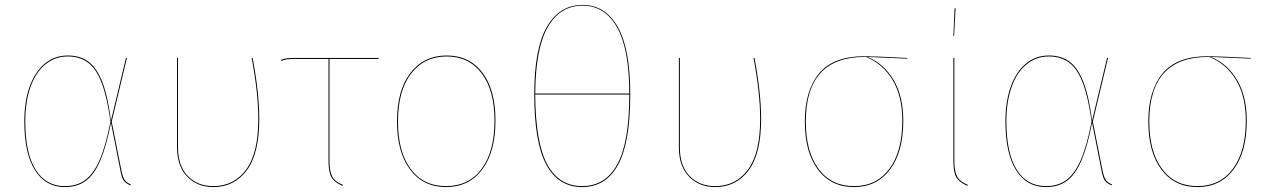

<svg xmlns="http://www.w3.org/2000/svg" viewBox="-20 -753 5183 782"><path d="M432 -262 493 -517H497L435 -258L474 -61Q480 -31 488.5 -19.5Q497 -8 513 -2L512 2Q494 -5 485 -16Q476 -27 470 -60L432 -253Q413 -156 388.5 -99Q364 -42 329.5 -16.5Q295 9 244 9Q166 9 122.5 -59.5Q79 -128 79 -259Q79 -339 100.5 -399.5Q122 -460 162 -493.5Q202 -527 256 -527Q306 -527 340 -502Q374 -477 396.5 -419.5Q419 -362 432 -262ZM83 -259Q83 -129 125 -62Q167 5 244 5Q294 5 328 -20.5Q362 -46 386.5 -103Q411 -160 430 -258Q416 -358 394 -415.5Q372 -473 338.5 -498Q305 -523 256 -523Q204 -523 164.5 -490.5Q125 -458 104 -398Q83 -338 83 -259Z M1036 -268Q1036 -127 985 -59Q934 9 849 9Q784 9 742.5 -33.5Q701 -76 701 -153V-517H705V-153Q705 -77 745 -36Q785 5 849 5Q932 5 982 -61.5Q1032 -128 1032 -268Q1032 -374 1005 -517H1009Q1036 -374 1036 -268Z M1322 -513V-98Q1322 -55 1333.5 -33.5Q1345 -12 1377 0L1375 4Q1341 -11 1329.5 -32Q1318 -53 1318 -98V-513H1187Q1163 -513 1150.5 -511.5Q1138 -510 1126 -505L1124 -509Q1136 -514 1149 -515.5Q1162 -517 1186 -517H1522V-513Z M1998 -262Q1998 -134 1944 -62.5Q1890 9 1797 9Q1704 9 1650.5 -62Q1597 -133 1597 -258Q1597 -386 1652 -456.5Q1707 -527 1799 -527Q1892 -527 1945 -457Q1998 -387 1998 -262ZM1601 -258Q1601 -134 1653 -64.5Q1705 5 1797 5Q1889 5 1941.5 -65Q1994 -135 1994 -262Q1994 -385 1942 -454Q1890 -523 1799 -523Q1708 -523 1654.5 -453.5Q1601 -384 1601 -258Z M2547 -370Q2547 -171 2497 -81Q2447 9 2351 9Q2255 9 2205.5 -81.5Q2156 -172 2156 -370Q2156 -555 2207.5 -644Q2259 -733 2353 -733Q2445 -733 2496 -643.5Q2547 -554 2547 -370ZM2160 -372H2543Q2543 -554 2493 -642Q2443 -730 2353 -730Q2261 -730 2211 -642.5Q2161 -555 2160 -372ZM2543 -368H2160Q2161 -172 2209 -83.5Q2257 5 2351 5Q2445 5 2494 -83.5Q2543 -172 2543 -368Z M3080 -268Q3080 -127 3029 -59Q2978 9 2893 9Q2828 9 2786.5 -33.5Q2745 -76 2745 -153V-517H2749V-153Q2749 -77 2789 -36Q2829 5 2893 5Q2976 5 3026 -61.5Q3076 -128 3076 -268Q3076 -374 3049 -517H3053Q3080 -374 3080 -268Z M3675 -514 3514 -521Q3581 -493 3620 -426.5Q3659 -360 3659 -262Q3659 -134 3605 -62.5Q3551 9 3458 9Q3365 9 3311.5 -62Q3258 -133 3258 -258Q3258 -384 3316 -454Q3374 -524 3500 -524Q3542 -524 3675 -517ZM3507 -521H3501Q3262 -521 3262 -258Q3262 -135 3314 -65Q3366 5 3458 5Q3550 5 3602.5 -65.5Q3655 -136 3655 -262Q3655 -361 3615.5 -427Q3576 -493 3507 -521Z M3867 -98Q3867 -55 3878.5 -34Q3890 -13 3922 0L3920 4Q3886 -11 3874.5 -32Q3863 -53 3863 -98V-517H3867ZM3872 -719 3866 -606H3863L3868 -719Z M4428 -262 4489 -517H4493L4431 -258L4470 -61Q4476 -31 4484.5 -19.5Q4493 -8 4509 -2L4508 2Q4490 -5 4481 -16Q4472 -27 4466 -60L4428 -253Q4409 -156 4384.5 -99Q4360 -42 4325.5 -16.5Q4291 9 4240 9Q4162 9 4118.5 -59.5Q4075 -128 4075 -259Q4075 -339 4096.5 -399.5Q4118 -460 4158 -493.5Q4198 -527 4252 -527Q4302 -527 4336 -502Q4370 -477 4392.5 -419.5Q4415 -362 4428 -262ZM4079 -259Q4079 -129 4121 -62Q4163 5 4240 5Q4290 5 4324 -20.5Q4358 -46 4382.5 -103Q4407 -160 4426 -258Q4412 -358 4390 -415.5Q4368 -473 4334.5 -498Q4301 -523 4252 -523Q4200 -523 4160.5 -490.5Q4121 -458 4100 -398Q4079 -338 4079 -259Z M5074 -514 4913 -521Q4980 -493 5019 -426.5Q5058 -360 5058 -262Q5058 -134 5004 -62.5Q4950 9 4857 9Q4764 9 4710.5 -62Q4657 -133 4657 -258Q4657 -384 4715 -454Q4773 -524 4899 -524Q4941 -524 5074 -517ZM4906 -521H4900Q4661 -521 4661 -258Q4661 -135 4713 -65Q4765 5 4857 5Q4949 5 5001.5 -65.5Q5054 -136 5054 -262Q5054 -361 5014.5 -427Q4975 -493 4906 -521Z"/></svg>

Font: FiraGO Four
Style: Regular
Weight: 100
Designer: bBox Type
Foundry: bBox Type GmbH
Version: Version 1.001